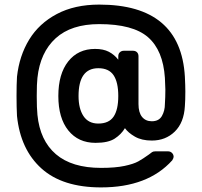

<svg xmlns="http://www.w3.org/2000/svg" viewBox="-20 -691 879 836"><path d="M420 125Q252 125 160.5 42.5Q69 -40 54 -186Q52 -224 52 -273Q52 -323 54 -357Q64 -448 107 -518.5Q150 -589 227.5 -630Q305 -671 412 -671Q767 -671 785 -357Q787 -317 787 -292Q787 -255 785 -229Q781 -157 741 -118Q701 -79 641 -79Q597 -79 567.5 -96Q538 -113 524 -133Q508 -106 479.5 -87.5Q451 -69 396 -69Q321 -69 277.5 -123Q234 -177 234 -273Q234 -369 277 -423.5Q320 -478 394 -478Q430 -478 454 -465.5Q478 -453 495 -431V-446Q495 -457 502 -463.5Q509 -470 519 -470H559Q570 -470 576.5 -463.5Q583 -457 583 -446V-238Q583 -201 598.5 -182Q614 -163 641 -163Q672 -163 685 -186Q698 -209 698 -238Q700 -268 700 -301Q700 -316 698 -352Q690 -472 624.5 -529Q559 -586 412 -586Q290 -586 222.5 -524.5Q155 -463 143 -352Q140 -327 140 -273Q140 -220 143 -191Q154 -79 223.5 -19.5Q293 40 420 40Q482 40 522 31.5Q562 23 582.5 11.5Q603 0 628 -18Q637 -25 642 -28.5Q647 -32 656 -32H712Q722 -32 729 -25Q736 -18 736 -8Q736 -3 730 7Q624 125 420 125ZM408 -153Q454 -153 474.5 -183Q495 -213 495 -273Q495 -333 474.5 -363.5Q454 -394 408 -394Q322 -394 322 -273Q322 -218 343.5 -185.5Q365 -153 408 -153Z"/></svg>

Font: Rubik AZ
Style: Regular
Weight: 500
Designer: Hubert and Fischer
Foundry: Hubert & Fischer
Version: Version 2.000